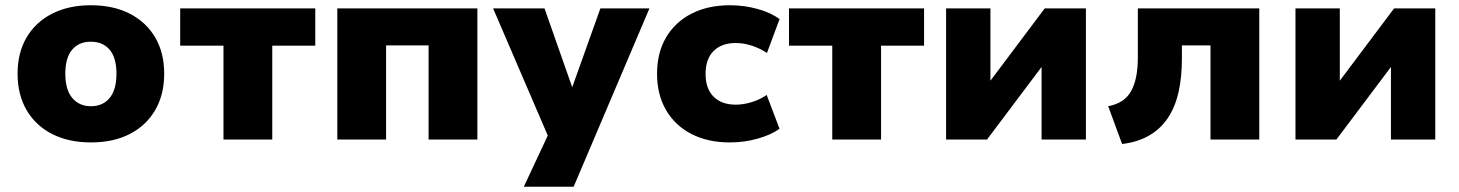

<svg xmlns="http://www.w3.org/2000/svg" viewBox="-20 -532 5561 732"><path d="M327 11Q242 11 179 -21Q116 -53 81.5 -112Q47 -171 47 -251Q47 -331 81.5 -389.5Q116 -448 179 -480Q242 -512 326 -512Q412 -512 474.5 -480Q537 -448 571.5 -389.5Q606 -331 606 -251Q606 -171 571.5 -112Q537 -53 474.5 -21Q412 11 327 11ZM327 -127Q372 -127 398 -158.5Q424 -190 424 -251Q424 -312 398 -342.5Q372 -373 326 -373Q281 -373 255 -342.5Q229 -312 229 -251Q229 -190 255.5 -158.5Q282 -127 327 -127Z M832 0V-358H667V-500H1182V-358H1018V0Z M1266 0V-500H1800V0H1614V-359H1452V0Z M1977 180 2087 -55V28L1860 -500H2056L2168 -181H2155L2269 -500H2456L2167 180Z M2762 11Q2679 11 2616.5 -21Q2554 -53 2519.5 -112Q2485 -171 2485 -251Q2485 -331 2519.5 -389.5Q2554 -448 2616.5 -480Q2679 -512 2763 -512Q2818 -512 2869.5 -497.5Q2921 -483 2952 -459L2904 -330Q2879 -347 2847.5 -357.5Q2816 -368 2785 -368Q2731 -368 2700.5 -337.5Q2670 -307 2670 -250Q2670 -194 2700.5 -163.5Q2731 -133 2785 -133Q2815 -133 2847 -143Q2879 -153 2903 -170L2952 -41Q2920 -18 2869 -3.5Q2818 11 2762 11Z M3153 0V-358H2988V-500H3503V-358H3339V0Z M3587 0V-500H3756V-211H3746L3963 -500H4120V0H3951V-290H3961L3743 0Z M4258 17 4205 -127Q4236 -133 4257.5 -147Q4279 -161 4292 -184Q4305 -207 4311.5 -239Q4318 -271 4318 -314V-500H4781V0H4595V-359H4486V-307Q4486 -237 4473 -180Q4460 -123 4432 -81.5Q4404 -40 4360.5 -15Q4317 10 4258 17Z M4919 0V-500H5088V-211H5078L5295 -500H5452V0H5283V-290H5293L5075 0Z"/></svg>

Font: Nunito Sans 9pt Black
Style: Regular
Weight: 900
Version: Version 3.101;gftools[0.9.27]